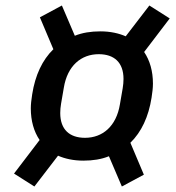

<svg xmlns="http://www.w3.org/2000/svg" viewBox="-20 -698 640 698"><path d="M283 -114C318 -114 349 -119 376 -130L423 -20L503 -63L454 -179C494 -218 520 -273 531 -343C534 -362 536 -379 536 -394C536 -439 525 -478 504 -509L597 -631L523 -678L437 -566C412 -577 381 -584 345 -584C310 -584 279 -579 252 -568L205 -678L125 -635L174 -519C134 -480 108 -425 97 -355C94 -336 92 -319 92 -304C92 -259 103 -220 124 -189L31 -67L105 -20L191 -132C216 -121 247 -114 283 -114ZM289 -197C233 -197 199 -227 199 -287C199 -298 200 -309 202 -321L212 -379C225 -459 275 -501 339 -501C395 -501 429 -471 429 -411C429 -400 428 -389 426 -377L416 -319C403 -239 353 -197 289 -197Z"/></svg>

Font: IBM Mono Medium
Style: Italic
Weight: 500
Italic angle: -9°
Monospace: yes
Designer: Mike Abbink, Paul van der Laan, Pieter van Rosmalen
Foundry: Bold Monday
Version: Version 2.3